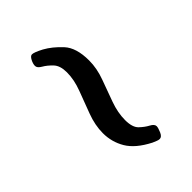

<svg xmlns="http://www.w3.org/2000/svg" viewBox="2 -488 446 446"><g transform="rotate(45 225.0 -264.5)"><path d="M75 -214Q68 -214 59.5 -218.5Q51 -223 51 -228Q51 -235 61 -254Q72 -274 92.5 -293Q113 -312 155 -312Q181 -312 208 -302Q235 -292 261.5 -282.5Q288 -273 312 -273Q336 -273 346 -283.5Q356 -294 361.5 -304.5Q367 -315 374 -315Q379 -315 389.5 -310.5Q400 -306 400 -299Q400 -295 398 -290.5Q396 -286 394 -281Q375 -244 350.5 -229.5Q326 -215 297 -215Q271 -215 243 -225.5Q215 -236 188.5 -246Q162 -256 138 -256Q116 -256 105 -245.5Q94 -235 88 -224.5Q82 -214 75 -214Z"/></g></svg>

Font: Asap Condensed Condensed Regular
Style: Italic
Weight: 400
Width: 3
Italic angle: -6°
Designer: Pablo Cosgaya
Foundry: Omnibus-Type
Version: Version 3.001; ttfautohint (v1.8.4.7-5d5b)